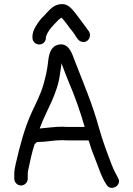

<svg xmlns="http://www.w3.org/2000/svg" viewBox="-20 -877 652 941"><path d="M205 -692V-697C213.2 -721.5 226.5 -736.6 242 -754C252.1 -763.2 264.6 -780.1 276 -787C278 -789 279.3 -790 280 -790H282C302.1 -769.9 317.3 -743.4 336 -722L346 -708C354.7 -694 363.5 -676 381.5 -672C411.1 -665.4 430.9 -697.5 416 -723C394.7 -752.9 371.1 -783.6 349 -813C333.6 -831 316.2 -857 285 -857C265.7 -857 249.8 -850.6 237 -841C224 -830.6 207.7 -813 196 -800C188 -792.7 181.3 -785.5 176 -778.5C161.6 -759.6 139 -728.2 139 -698V-692C139 -673.7 154.4 -659 172.5 -659C190.6 -659 205 -673.7 205 -692ZM116 -1V-26C116 -28.7 116.3 -32.7 117 -38C126.1 -78.8 136.1 -132.2 150 -171C154 -173.7 157.7 -177 161 -181H164C206.3 -181 242.1 -190 284 -190C292.7 -189.3 300.7 -189 308 -189H414C414.7 -187.7 415.3 -186 416 -184L428 -146C432.7 -133.3 439.3 -116 448 -94C467.4 -44.9 476.3 -10.6 502 28C523.5 64.8 581.1 30.2 558 -6C546.3 -26.4 536.3 -46.7 527 -71C505.4 -127.2 482.7 -187.3 466 -247C434.5 -363.9 386.9 -474.7 346 -580C332.6 -618.1 315.5 -669 266 -658C227.4 -648.8 219.4 -611.6 215 -568C210.9 -531.2 202.4 -496.1 193 -463C178.6 -412.6 154.8 -368.7 134 -323C100.2 -249.3 77.2 -161.4 57 -74C53.8 -58.9 50 -41.7 50 -26V-1C50 17 65.3 32 83 32C100.7 32 116 17 116 -1ZM182 -248C179.3 -248 177 -247.7 175 -247V-249C206.9 -337.6 263.1 -414.5 275 -522C276.6 -534.6 281 -553.2 281 -567L285 -557C295.5 -528.6 306.9 -499.1 319 -470C346.8 -406.1 374.8 -325.6 395 -255H308C301.3 -255 293.7 -255.3 285 -256C248.2 -256 217.1 -250.7 182 -248Z"/></svg>

Font: HoneyBee
Style: Reg
Weight: 400
Foundry: Cannot Into Space Fonts
Version: Version 0.89